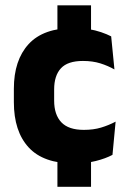

<svg xmlns="http://www.w3.org/2000/svg" viewBox="-20 -612 487 734"><path d="M328 -429.5H199.5V-591.5H328ZM328 102H199.5V-68.5H328ZM263 13Q146 13 89.5 -48.5Q33 -110 33 -221.5V-272.5Q33 -382 89.5 -443.5Q146 -505 262.5 -505Q292.5 -505 318.5 -500.8Q344.5 -496.5 366.5 -489Q388.5 -481.5 405 -473L417.5 -346.5Q393 -360.5 363.5 -369.8Q334 -379 297 -379Q239 -379 213 -351Q187 -323 187 -270V-227.5Q187 -173.5 214.5 -144.5Q242 -115.5 300.5 -115.5Q337 -115.5 366.2 -124.2Q395.5 -133 422 -147L410 -20Q384 -6 346 3.5Q308 13 263 13Z"/></svg>

Font: Anek Bangla Medium
Style: Bold
Weight: 700
Version: Version 1.003